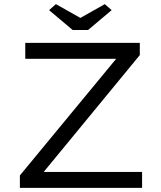

<svg xmlns="http://www.w3.org/2000/svg" viewBox="-20 -907 778 927"><path d="M76 0V-60L559 -645L578 -623H102V-700H655V-641L173 -55L153 -77H666V0ZM331 -762 217 -858 250 -887 383 -812H353L486 -887L519 -858L405 -762Z"/></svg>

Font: Lexend Exa Light
Style: Regular
Weight: 300
Designer: Bonnie Shaver-Troup, Thomas Jockin
Foundry: Lexend
Version: Version 1.007